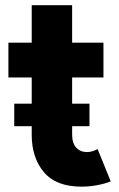

<svg xmlns="http://www.w3.org/2000/svg" viewBox="-20 -696 449 724"><path d="M287.1 7.8Q191.4 7.8 145.5 -46.9Q99.6 -101.6 99.6 -187.5V-676.3H252V-189Q252 -155.8 267.6 -139.2Q283.2 -122.6 307.6 -122.6Q318.4 -122.6 328.6 -125.7Q338.9 -128.9 348.1 -133.8L397.5 -12.2Q376.5 -3.4 346.9 2.2Q317.4 7.8 287.1 7.8ZM11.7 -403.8V-535.2H370.1V-403.8ZM33.7 -220.2V-305.2H317.4V-220.2Z"/></svg>

Font: Reddit Sans Condensed ExtraBold
Style: Regular
Weight: 800
Designer: Stephen Hutchings
Foundry: Reddit
Version: Version 1.014